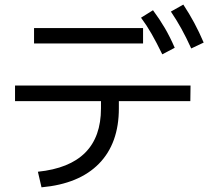

<svg xmlns="http://www.w3.org/2000/svg" viewBox="-20 -802 904 829"><path d="M416 -334V-365.2H44.9V-432.6H802.7L801.8 -365.2H493.2V-334Q493.2 -183.1 407.5 -95.5Q321.8 -7.8 159.2 6.8L143.6 -60.5Q416 -88.4 416 -334ZM127 -680.7H597.7V-614.3H127ZM588.9 -725.6 640.6 -757.8Q668.9 -719.7 691.7 -680.9Q714.4 -642.1 734.4 -595.7L680.7 -567.4Q655.8 -618.7 634.5 -655.8Q613.3 -692.9 588.9 -725.6ZM717.8 -752 771.5 -782.2Q797.9 -742.2 818.8 -703.1Q839.8 -664.1 859.4 -618.2L805.7 -592.8Q783.7 -641.1 762.7 -679Q741.7 -716.8 717.8 -752Z"/></svg>

Font: Pretendard GOV
Style: Regular
Weight: 400
Designer: Base glyphs from Inter by Rasmus Andersson; Hangeul glyphs from Noto Sans CJK(Source Han Sans) by Jang Soo-young and Kan
Foundry: Kil Hyung-jin
Version: Version 1.309